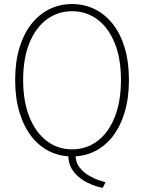

<svg xmlns="http://www.w3.org/2000/svg" viewBox="-20 -765 713 950"><path d="M318 3H354Q354 38 372.8 62.2Q391.5 86.5 417.5 102.2Q443.5 118 467.5 126Q491.5 134 502 136.5L488 165Q478 163 458 157Q438 151 414.2 139.5Q390.5 128 368.5 109.8Q346.5 91.5 332.2 65.2Q318 39 318 3ZM336.5 9Q275 9 223.5 -16.8Q172 -42.5 134.2 -91.8Q96.5 -141 75.8 -211Q55 -281 55 -369.5Q55 -458 76 -527.8Q97 -597.5 135 -645.8Q173 -694 224.2 -719.5Q275.5 -745 336.5 -745Q397.5 -745 449 -719.5Q500.5 -694 538.5 -645.8Q576.5 -597.5 597.2 -527.8Q618 -458 618 -369.5Q618 -281 597.2 -211Q576.5 -141 538.8 -91.8Q501 -42.5 449.5 -16.8Q398 9 336.5 9ZM336.5 -26Q407.5 -26 462.2 -67.2Q517 -108.5 547.8 -185.8Q578.5 -263 578.5 -369.5Q578.5 -476.5 547.2 -552.8Q516 -629 461.5 -669.2Q407 -709.5 336.5 -709.5Q266.5 -709.5 211.8 -669.2Q157 -629 125.8 -552.8Q94.5 -476.5 94.5 -369.5Q94.5 -262.5 125.8 -185.5Q157 -108.5 211.8 -67.2Q266.5 -26 336.5 -26Z"/></svg>

Font: Epilogue ExtraLight
Style: Regular
Weight: 250
Designer: Tyler Finck
Foundry: Etcetera Type Co
Version: Version 2.112